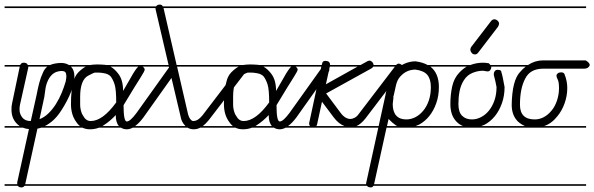

<svg xmlns="http://www.w3.org/2000/svg" viewBox="-20 -570 2588 836"><path d="M291 239H87Q82 246 73 246Q64 246 59 241Q58 240 58 239H0V232H55V230V224L106 -8Q92 -9 80 -14H0V-21H66Q58 -26 51 -34Q30 -57 30 -93Q30 -100 30.5 -107Q31 -114 33 -122L66 -280H0V-287H68Q72 -297 83 -297Q93 -297 98 -292Q100 -289 101 -287H198Q217 -295 245 -296Q266 -296 280 -287H291V-280H289Q304 -265 304 -237Q304 -217 297.5 -194.5Q291 -172 281 -150.5Q271 -129 259.5 -109.5Q248 -90 238 -76Q217 -47 192 -31Q184 -25 175 -21H291V-14H159Q151 -11 143 -10L90 231V232H291ZM103 -275 67 -114Q65 -104 65 -93Q65 -74 77 -58.5Q89 -43 114 -43L139 -155Q144 -182 150.5 -207.5Q157 -233 168 -256Q174 -270 186 -280H103ZM152 -51Q173 -59 191 -76.5Q209 -94 223.5 -117Q238 -140 248.5 -165.5Q259 -191 266 -215Q269 -231 269 -237Q269 -249 265 -255Q261 -261 246 -261Q223 -259 210 -248Q197 -237 189 -220Q181 -203 178 -184Q175 -165 173 -148ZM291 -535H0V-542H291Z M651 -14H558Q544 -7 532 -7Q518 -7 507 -14H411Q392 -7 372 -7Q354 -7 339 -14H291V-21H328Q319 -28 312 -39Q289 -70 289 -117Q289 -181 300 -214Q305 -238 321 -255Q338 -272 353 -280H291V-287H372H373Q397 -291 435 -288Q438 -287 442 -287H651V-280H601Q603 -279 604 -278Q610 -272 610 -267.5Q610 -263 606 -256Q602 -249 596 -239L583 -218Q576 -206 566 -191L518 -112Q518 -41 532 -41Q547 -41 575 -79L715 -275Q720 -283 728 -283Q736 -283 742 -277.5Q748 -272 748 -266Q748 -261 744 -255L604 -58Q586 -34 568 -21H651ZM375 -43Q427 -43 486 -124Q486 -181 479 -202.5Q472 -224 462 -237Q452 -248 434 -251Q419 -254 407 -254H394Q389 -254 363 -240Q329 -221 329 -148V-113Q329 -103 332 -89.5Q335 -76 342 -66Q354 -43 375 -43ZM495 -249Q516 -222 516 -174L549 -231Q570 -269 582 -280H461Q479 -270 495 -249ZM651 239H291V232H651ZM651 -535H291V-542H651ZM484 -69Q460 -43 432 -25Q429 -23 426 -21H499H498Q484 -36 484 -69Z M957 -535H692L749 -287H957V-280H751L799 -72Q806 -47 820 -43Q832 -43 841.5 -49Q851 -55 861 -67L1020 -275Q1026 -283 1033 -283Q1039 -283 1046 -277.5Q1053 -272 1053 -266Q1053 -259 1048 -254L889 -47Q876 -31 863 -21H957V-14H852Q838 -7 823 -7Q809 -7 797 -14H651V-21H788L786 -23Q770 -39 766 -64L715 -280H651V-287H714L658 -527Q657 -529 657 -533V-535H651V-542H659Q660 -543 661 -544Q666 -550 676 -550Q685 -550 689 -542H957ZM957 239H651V232H957Z M1317 -14H1224Q1210 -7 1198 -7Q1184 -7 1173 -14H1077Q1058 -7 1038 -7Q1020 -7 1005 -14H957V-21H994Q985 -28 978 -39Q955 -70 955 -117Q955 -181 966 -214Q971 -238 987 -255Q1004 -272 1019 -280H957V-287H1038H1039Q1063 -291 1101 -288Q1104 -287 1108 -287H1317V-280H1267Q1269 -279 1270 -278Q1276 -272 1276 -267.5Q1276 -263 1272 -256Q1268 -249 1262 -239L1249 -218Q1242 -206 1232 -191L1184 -112Q1184 -41 1198 -41Q1213 -41 1241 -79L1381 -275Q1386 -283 1394 -283Q1402 -283 1408 -277.5Q1414 -272 1414 -266Q1414 -261 1410 -255L1270 -58Q1252 -34 1234 -21H1317ZM1041 -43Q1093 -43 1152 -124Q1152 -181 1145 -202.5Q1138 -224 1128 -237Q1118 -248 1100 -251Q1085 -254 1073 -254H1060Q1055 -254 1029 -240Q995 -221 995 -148V-113Q995 -103 998 -89.5Q1001 -76 1008 -66Q1020 -43 1041 -43ZM1161 -249Q1182 -222 1182 -174L1215 -231Q1236 -269 1248 -280H1127Q1145 -270 1161 -249ZM1317 239H957V232H1317ZM1317 -535H957V-542H1317ZM1150 -69Q1126 -43 1098 -25Q1095 -23 1092 -21H1165H1164Q1150 -36 1150 -69Z M1634 -280H1605Q1603 -275 1597 -272L1400 -163L1462 -80Q1473 -65 1484 -58.5Q1495 -52 1506 -52Q1514 -52 1524.5 -57.5Q1535 -63 1543 -75L1704 -286Q1709 -293 1717 -293Q1722 -293 1729 -287.5Q1736 -282 1736 -275Q1736 -269 1731 -264L1571 -54Q1552 -30 1532 -21H1634V-14H1317V-21H1330Q1326 -25 1326 -33Q1326 -37 1327 -38L1379 -280H1317V-287H1381L1382 -291Q1384 -305 1396 -305Q1407 -305 1412 -300.5Q1417 -296 1417 -291V-287H1550L1579 -303Q1584 -306 1589 -306Q1595 -306 1601 -300Q1606 -294 1607 -287H1634ZM1433 -59 1382 -127 1361 -30Q1360 -24 1357 -21H1480Q1454 -31 1433 -59ZM1399 -203 1537 -280H1416ZM1634 -535H1317V-542H1634ZM1634 239H1317V232H1634Z M1939 -280H1854Q1891 -251 1891 -191Q1891 -153 1879.5 -120.5Q1868 -88 1849 -64.5Q1830 -41 1804 -27Q1797 -24 1789 -21H1939V-14H1756H1749H1663L1609 231Q1606 246 1595 246Q1585 246 1579.5 241Q1574 236 1574 229Q1574 226 1575 224L1659 -159V-161Q1666 -191 1675 -219.5Q1684 -248 1702 -266Q1710 -274 1719 -280H1633V-287H1730L1742 -293Q1765 -303 1789 -303Q1820 -299 1842 -287H1939ZM1694 -153 1693 -152V-150Q1693 -139 1691.5 -130.5Q1690 -122 1690 -117Q1690 -84 1705 -67Q1720 -50 1749 -50Q1769 -50 1788 -59.5Q1807 -69 1822.5 -87.5Q1838 -106 1847 -132Q1856 -158 1856 -191Q1856 -225 1841 -243.5Q1826 -262 1789 -267Q1750 -267 1723 -237Q1710 -223 1704.5 -200Q1699 -177 1694 -153ZM1939 -535H1633V-542H1939ZM1939 239H1633V232H1939ZM1704 -24Q1688 -35 1672 -52L1665 -21H1710Q1707 -22 1704 -24Z M2197 -14H2042H2035H1939V-21H1996Q1979 -28 1967 -41Q1941 -68 1941 -117Q1941 -158 1949 -194Q1957 -230 1980 -254Q1995 -270 2012 -280H1939V-287H2027H2028Q2055 -297 2083 -297Q2094 -297 2104 -295H2107Q2112 -292 2115 -287H2197V-280H2119V-277Q2119 -270 2114.5 -264.5Q2110 -259 2103 -259Q2100 -259 2096 -260Q2093 -261 2089 -261Q2087 -262 2083 -262Q2060 -262 2037 -252.5Q2014 -243 2000 -221Q1986 -199 1981 -172.5Q1976 -146 1976 -117Q1976 -82 1992 -66Q2008 -50 2035 -50Q2055 -50 2074.5 -60Q2094 -70 2109 -88.5Q2124 -107 2133 -133Q2142 -159 2142 -191Q2140 -204 2137 -216L2131 -240Q2130 -242 2130 -248Q2130 -255 2134.5 -260.5Q2139 -266 2146 -266Q2156 -266 2159.5 -263.5Q2163 -261 2163 -256Q2166 -247 2169.5 -230.5Q2173 -214 2177 -191Q2177 -153 2165.5 -120.5Q2154 -88 2135 -64.5Q2116 -41 2090 -27Q2083 -24 2075 -21H2197ZM2063 -342Q2057 -333 2048 -333Q2039 -333 2033.5 -340Q2028 -347 2028 -354Q2028 -360 2032 -366L2118 -478Q2121 -482 2125 -484Q2129 -486 2132 -486Q2140 -486 2146.5 -480Q2153 -474 2153 -467Q2153 -461 2148 -453ZM2197 239H1939V232H2197ZM2197 -535H1939V-542H2197Z M2532 -14H2314H2308H2197V-21H2266Q2250 -28 2236 -40Q2208 -67 2208 -114Q2210 -220 2244 -256Q2256 -270 2269 -280H2197V-287H2279Q2310 -307 2343 -307H2530Q2548 -297 2548 -286Q2542 -271 2524 -271H2343Q2288 -270 2267 -228Q2244 -185 2244 -114Q2244 -50 2308 -50Q2350 -50 2382 -89Q2397 -107 2405.5 -133Q2414 -159 2414 -186Q2414 -213 2408.5 -223.5Q2403 -234 2403 -240Q2403 -246 2408.5 -250.5Q2414 -255 2423 -255Q2435 -255 2438 -247Q2450 -217 2450 -187Q2450 -153 2438.5 -120.5Q2427 -88 2407 -64Q2382 -32 2349 -21H2532ZM2532 -535H2197V-542H2532ZM2532 239H2197V232H2532Z"/></svg>

Font: Gruenewald VA 1. Klasse
Style: Regular
Weight: 400
Designer: Peter Wiegel
Foundry: Peter Wiegel, nach dem Schriftentwurf von Dr. H. Gr¸newald
Version: Version 0.007